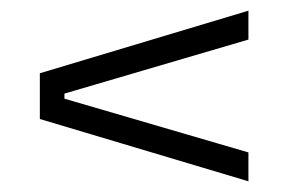

<svg xmlns="http://www.w3.org/2000/svg" viewBox="-20 -491 558 359"><path d="M444.5 -417 100.5 -316V-306.5L444.5 -206V-152L54.5 -268.5V-354L444.5 -471Z"/></svg>

Font: Anek Devanagari Light
Style: Regular
Weight: 300
Designer: Kailash Malviya (Devanagari) & Yesha Goshar (Latin)
Foundry: Ek Type
Version: Version 1.003